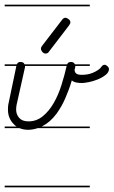

<svg xmlns="http://www.w3.org/2000/svg" viewBox="-20 -562 486 821"><path d="M364 -280H302Q302 -273 300.5 -269.5Q299 -266 299 -263Q299 -254 305.5 -248Q312 -242 331 -242Q341 -242 353.5 -244Q366 -246 377.5 -251Q389 -256 399 -262.5Q409 -269 414 -277Q420 -285 427 -285Q433 -285 439.5 -279Q446 -273 446 -267Q446 -253 431.5 -241.5Q417 -230 397 -222Q377 -214 358 -210.5Q339 -207 331 -207Q319 -207 307.5 -209Q296 -211 287 -218Q280 -194 273 -176Q266 -158 259 -141.5Q252 -125 243 -109Q234 -93 222 -76Q194 -39 162 -23Q160 -22 158 -21H364V-14H141Q120 -7 100 -7Q82 -7 66 -13L63 -14H0V-21H51Q44 -25 39 -31Q27 -43 20.5 -58.5Q14 -74 14 -93Q14 -100 14.5 -107Q15 -114 17 -122L50 -280H0V-287H52Q56 -297 67 -297Q77 -297 82 -292Q84 -289 85 -287H267Q271 -297 283 -297Q292 -297 297 -292Q299 -289 300 -287H364ZM87 -275 51 -114Q49 -104 49 -93Q49 -73 62 -58Q75 -43 102 -43Q136 -43 163 -65Q190 -87 210 -122Q230 -157 243 -199Q256 -240 265 -280H87ZM190 -342Q185 -333 175 -333Q167 -333 161 -340Q155 -347 155 -354Q155 -360 160 -366L246 -478Q249 -482 252.5 -484Q256 -486 259 -486Q266 -486 273.5 -480Q281 -474 281 -467Q281 -461 275 -453ZM364 -535H0V-542H364ZM364 239H0V232H364Z"/></svg>

Font: Gruenewald VA 1. Klasse
Style: Regular
Weight: 400
Designer: Peter Wiegel
Foundry: Peter Wiegel, nach dem Schriftentwurf von Dr. H. Gr¸newald
Version: Version 0.007